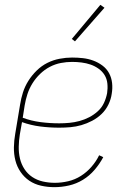

<svg xmlns="http://www.w3.org/2000/svg" viewBox="-20 -766 540 794"><path d="M205 8Q177 8 150 2Q123 -4 101.5 -18.5Q80 -33 65 -55Q50 -77 43.5 -103Q37 -129 37.5 -157Q38 -185 43 -213L63 -333Q67 -359 75 -384Q83 -409 97.5 -432Q112 -455 132 -474.5Q152 -494 176 -506Q200 -518 226.5 -523Q253 -528 278 -528Q301 -528 323 -525.5Q345 -523 365.5 -515.5Q386 -508 403.5 -495Q421 -482 431 -463.5Q441 -445 443.5 -423Q446 -401 442 -378Q439 -356 428.5 -334Q418 -312 400.5 -295Q383 -278 361 -266.5Q339 -255 316.5 -248.5Q294 -242 271 -240Q248 -238 225 -238Q185 -238 146 -243Q107 -248 71 -261L62 -210Q58 -185 57.5 -159.5Q57 -134 62.5 -110.5Q68 -87 81 -67Q94 -47 113.5 -34Q133 -21 157 -15.5Q181 -10 207 -10Q234 -10 262 -16.5Q290 -23 314.5 -38.5Q339 -54 358.5 -76.5Q378 -99 390 -124L407 -116Q392 -88 371 -63.5Q350 -39 323 -22.5Q296 -6 265.5 1Q235 8 205 8ZM225 -256Q246 -256 267 -258Q288 -260 308.5 -265.5Q329 -271 348.5 -281Q368 -291 384.5 -306Q401 -321 410 -340.5Q419 -360 423 -381Q426 -401 424 -420.5Q422 -440 412.5 -455.5Q403 -471 387.5 -482Q372 -493 354.5 -499Q337 -505 317.5 -507.5Q298 -510 278 -510Q255 -510 231.5 -505.5Q208 -501 186 -489.5Q164 -478 145.5 -460Q127 -442 114 -421Q101 -400 93.5 -377Q86 -354 82 -330L74 -279Q109 -266 147.5 -261Q186 -256 225 -256ZM290 -595 277 -605 395 -746 412 -734Z"/></svg>

Font: Iosevka Thin
Style: Italic
Weight: 100
Italic angle: -9°
Monospace: yes
Designer: Belleve Invis
Foundry: Belleve Invis
Version: Version 32.5.0; ttfautohint (v1.8.4)